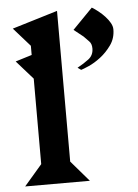

<svg xmlns="http://www.w3.org/2000/svg" viewBox="-52 -752 568 792"><g transform="rotate(-5 232.0 -355.5)"><path d="M278 -469Q304 -483 325 -499Q346 -515 346 -543Q346 -563 335 -573.5Q324 -584 314 -595L275 -626L358 -711Q370 -704 384.5 -692.5Q399 -681 411 -668Q423 -655 431 -641Q439 -627 439 -614Q439 -577 419 -549Q399 -521 373.5 -501.5Q348 -482 324 -471.5Q300 -461 292 -459ZM94 -440 26 -517 94 -538V-576L26 -653L214 -710V-86L288 0H20L94 -86Z"/></g></svg>

Font: Bluu Next Cyrillic
Style: Bold
Weight: 700
Designer: Igor Stepanchenko
Foundry: Igor Stepanchenko
Version: Version 1.000